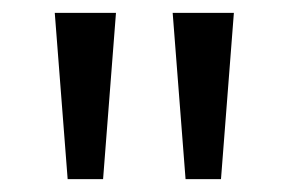

<svg xmlns="http://www.w3.org/2000/svg" viewBox="-20 -734 448 298"><path d="M160 -714 140 -456H85L65 -714ZM343 -714 323 -456H268L248 -714Z"/></svg>

Font: eng115
Style: Regular
Weight: 400
Designer: Monotype Design Team
Foundry: Monotype Imaging Inc.
Version: Version 2.013